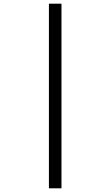

<svg xmlns="http://www.w3.org/2000/svg" viewBox="-20 -780 599 1040"><path d="M245 240H313V-760H245Z"/></svg>

Font: Noto Serif Tamil SemiBold
Style: Regular
Weight: 600
Designer: Indian Type Foundry, Tom Grace, and the Monotype Design Team
Foundry: Monotype Imaging Inc.
Version: Version 2.004